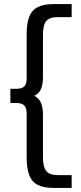

<svg xmlns="http://www.w3.org/2000/svg" viewBox="-20 -779 397 943"><path d="M244 144Q194 144 165 129Q136 114 123.5 81Q111 48 111 -5V-222Q111 -248 99.5 -260.5Q88 -273 61 -273H31V-343H62Q89 -343 100 -355.5Q111 -368 111 -393V-611Q111 -664 123.5 -696.5Q136 -729 165 -744Q194 -759 244 -759H332V-695H264Q223 -695 207 -675.5Q191 -656 191 -609V-401Q191 -363 180.5 -340Q170 -317 144 -306.5Q118 -296 71 -296V-322Q118 -322 144 -310.5Q170 -299 180.5 -275.5Q191 -252 191 -215V-6Q191 40 207 60.5Q223 81 264 81H332V144Z"/></svg>

Font: SUSE Thin
Style: Regular
Weight: 400
Version: Version 1.000